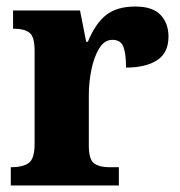

<svg xmlns="http://www.w3.org/2000/svg" viewBox="-20 -568 550 588"><path d="M13 0V-56H17Q49 -56 67.5 -68.5Q86 -81 86 -128V-412Q86 -456 70 -468Q54 -480 24 -480H20V-536H225L244 -440H249Q272 -496 305 -522Q338 -548 394 -548Q448 -548 472 -522Q496 -496 496 -456Q496 -406 461 -383.5Q426 -361 366 -361Q366 -403 358 -424.5Q350 -446 324 -446Q300 -446 284 -420Q268 -394 260 -355Q252 -316 252 -276V-123Q252 -79 268.5 -67.5Q285 -56 312 -56H344V0Z"/></svg>

Font: Noto Serif SemiCondensed ExtraBold
Style: Regular
Weight: 800
Width: 4
Designer: Monotype Design Team
Foundry: Monotype Imaging Inc.
Version: Version 2.015